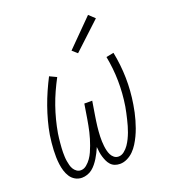

<svg xmlns="http://www.w3.org/2000/svg" viewBox="-140 -870 879 983"><g transform="rotate(-20 300.0 -378.5)"><path d="M139 8Q119 8 102.5 -1.5Q86 -11 76 -26.5Q66 -42 60.5 -60Q55 -78 52.5 -97Q50 -116 49.5 -135.5Q49 -155 50 -174.5Q51 -194 53 -214Q55 -234 58 -254Q64 -290 74 -327Q84 -364 96.5 -399.5Q109 -435 124.5 -470Q140 -505 157 -538L195 -520Q178 -488 163 -455Q148 -422 136 -387.5Q124 -353 115 -318Q106 -283 100 -248Q98 -235 96.5 -222.5Q95 -210 94 -197.5Q93 -185 92 -172.5Q91 -160 91 -148Q91 -136 91.5 -123.5Q92 -111 94 -99Q96 -87 99 -75.5Q102 -64 108 -54Q114 -44 124 -37Q134 -30 146 -30Q163 -30 177.5 -42Q192 -54 202.5 -69Q213 -84 220 -100Q227 -116 233 -132Q239 -148 244 -165Q249 -182 253 -198.5Q257 -215 260 -231.5Q263 -248 266 -265L279 -345H322L309 -265Q307 -252 305 -238.5Q303 -225 301.5 -211.5Q300 -198 299 -185Q298 -172 297.5 -158.5Q297 -145 297.5 -132Q298 -119 299.5 -106Q301 -93 304 -80.5Q307 -68 312.5 -57Q318 -46 328 -38Q338 -30 352 -30Q368 -30 382.5 -41.5Q397 -53 407 -67.5Q417 -82 424.5 -97.5Q432 -113 438 -129Q444 -145 448.5 -161Q453 -177 457 -193.5Q461 -210 464.5 -226Q468 -242 471 -259Q482 -328 481 -395.5Q480 -463 467 -530L508 -538Q522 -468 523.5 -397Q525 -326 513 -254Q510 -234 505.5 -214Q501 -194 495.5 -174.5Q490 -155 483 -135.5Q476 -116 467 -97Q458 -78 446.5 -59.5Q435 -41 420 -26Q405 -11 385.5 -1.5Q366 8 346 8Q331 8 318 3Q305 -2 296 -12Q287 -22 281.5 -34Q276 -46 272 -59Q268 -72 266 -86Q264 -100 263 -114Q257 -100 250 -86Q243 -72 235 -59Q227 -46 217 -33.5Q207 -21 195 -11.5Q183 -2 168 3Q153 8 139 8ZM337 -598 310 -622 452 -765 484 -735Z"/></g></svg>

Font: Iosevka Curly XLtExObl
Style: Regular
Weight: 200
Width: 7
Italic angle: -9°
Monospace: yes
Designer: Belleve Invis
Foundry: Belleve Invis
Version: Version 11.0.1; ttfautohint (v1.8.3)